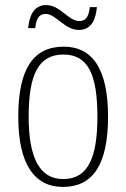

<svg xmlns="http://www.w3.org/2000/svg" viewBox="-20 -727 497 757"><path d="M291 -609C344 -609 358 -656 362 -699H334C331 -670 323 -644 293 -644C249 -644 218 -707 162 -707C109 -707 95 -657 91 -616H119C122 -645 129 -672 160 -672C201 -672 234 -609 291 -609ZM228 10C345 10 406 -76 406 -267C406 -453 346 -543 231 -543C110 -543 52 -453 52 -267C52 -78 117 10 228 10ZM229 -21C135 -21 93 -107 93 -267C93 -430 130 -512 230 -512C328 -512 364 -432 364 -267C364 -109 329 -21 229 -21Z"/></svg>

Font: Noto Serif Thai Condensed ExtraLight
Style: Regular
Weight: 200
Width: 3
Designer: Monotype Design Team
Foundry: Monotype Imaging Inc.
Version: Version 2.002